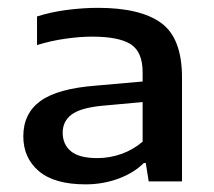

<svg xmlns="http://www.w3.org/2000/svg" viewBox="-20 -768 545 490"><path d="M198.5 -297.5Q119 -297.5 79.2 -331.2Q39.5 -365 39.5 -420Q39.5 -478.5 83.2 -510.2Q127 -542 225 -549.5L344 -560V-583.5Q344 -635.5 313.8 -655Q283.5 -674.5 215 -674.5Q184 -674.5 147 -669.2Q110 -664 74.5 -653V-726Q110.5 -737.5 151.8 -742.8Q193 -748 230 -748Q338.5 -748 391.5 -709.2Q444.5 -670.5 444.5 -570V-305H359.5L352 -352H347Q321.5 -326.5 282 -312Q242.5 -297.5 198.5 -297.5ZM140 -429.5Q140 -399.5 161 -382Q182 -364.5 228.5 -364.5Q259.5 -364.5 289.5 -375Q319.5 -385.5 344 -406.5V-507.5L239.5 -498Q185 -492.5 162.5 -475.5Q140 -458.5 140 -429.5Z"/></svg>

Font: Encode Sans Expanded Medium
Style: Regular
Weight: 500
Width: 7
Designer: Multiple Designers
Foundry: Impallari Type
Version: Version 3.000; ttfautohint (v1.8.3) -l 8 -r 50 -G 200 -x 14 